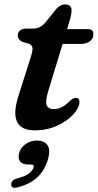

<svg xmlns="http://www.w3.org/2000/svg" viewBox="-20 -586 448 880"><path d="M114 -385 83 -394Q61.5 -404 61.5 -424.5Q61.5 -438.5 72.5 -446.8Q83.5 -455 102.5 -455H133Q163.5 -455 187 -481.5L238 -545Q246.5 -555 256.2 -560.2Q266 -565.5 279 -565.5Q308 -565.5 308 -538.5Q308 -520 297.5 -485.5L287.5 -452.5H384Q408 -452.5 408 -429.5Q408 -408.5 391.8 -396.5Q375.5 -384.5 348.5 -384.5H267L202 -171.5Q186.5 -120.5 194 -103.2Q201.5 -86 227 -86Q264.5 -86 300 -123Q315.5 -137.5 326.5 -137.5Q345.5 -137.5 344 -116Q342.5 -90 314.8 -60.2Q287 -30.5 241 -9.5Q195 11.5 139.5 11.5Q12 11.5 66.5 -152.5L120.5 -322.5Q130 -352 129 -365.2Q128 -378.5 114 -385ZM110 168Q82 168 71.8 153.5Q61.5 139 67.5 116.5Q74 90.5 97.8 74.2Q121.5 58 149 58Q181.5 58 196.8 78.2Q212 98.5 201 140Q187.5 190.5 153.5 224.2Q119.5 258 59.5 273Q31 280 31.5 258.5Q32 239 57.5 232Q96 222.5 113.2 208.8Q130.5 195 134 180.5Q137.5 168 122.5 168Z"/></svg>

Font: Fraunces 9pt Soft SemiBold
Style: Italic
Weight: 600
Italic angle: -16°
Version: Version 1.000;[b76b70a41]